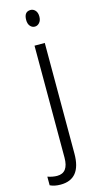

<svg xmlns="http://www.w3.org/2000/svg" viewBox="-174 -767 555 1050"><g transform="rotate(-15 103.5 -242.5)"><path d="M118.2 -725.1Q133.3 -725.1 144.5 -712.9Q155.8 -700.7 155.8 -678.2Q155.8 -656.2 144.5 -643.6Q133.3 -630.9 118.2 -630.9Q102.5 -630.9 91.8 -643.6Q81.1 -656.2 81.1 -678.2Q81.1 -725.1 118.2 -725.1ZM-28.8 228V179.2Q0 189 24.9 189Q88.9 189 88.9 103V-530.8H147V96.2Q147 240.2 30.8 240.2Q-4.4 240.2 -28.8 228Z"/></g></svg>

Font: Droid Sans TV
Style: Regular
Weight: 300
Version: Version 1.00